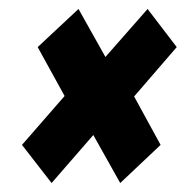

<svg xmlns="http://www.w3.org/2000/svg" viewBox="-20 -538 427 428"><path d="M95 -130 29 -215 124 -324 64 -433 155 -518 215 -411 309 -518 374 -433 279 -323 338 -215 248 -130 188 -237Z"/></svg>

Font: Georama Condensed
Style: Bold Italic
Weight: 700
Width: 3
Italic angle: -9°
Designer: Jean-Baptiste Levee
Foundry: Production Type
Version: Version 1.000